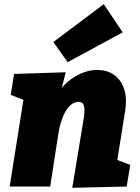

<svg xmlns="http://www.w3.org/2000/svg" viewBox="-20 -888 667 914"><path d="M324 6 377 -315Q381 -337 382 -357Q383 -377 377.5 -390Q372 -403 353 -403Q338 -403 323 -393Q308 -383 295.5 -363.5Q283 -344 273 -314.5Q263 -285 257 -246L219 0H26L106 -504L175 -381L31 -436L47 -536L293 -544L256 -399L194 -288Q209 -379 249.5 -438Q290 -497 341.5 -526Q393 -555 441 -555Q493 -555 526 -529.5Q559 -504 572 -460.5Q585 -417 576 -362L534 -99L450 -160L600 -103L583 0ZM302 -592 234 -688 474 -868 564 -734Z"/></svg>

Font: Bitter Thin Black
Style: Italic
Weight: 900
Italic angle: -9°
Version: Version 3.020